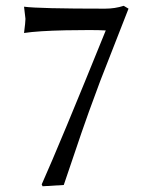

<svg xmlns="http://www.w3.org/2000/svg" viewBox="-20 -630 505 663"><path d="M345.2 -524.9Q302.2 -527.3 207 -525.4Q111.8 -523.4 63 -516.1Q67.9 -553.7 67.9 -564.9Q67.9 -569.3 63 -606.9Q113.3 -600.1 342.8 -600.1Q377 -600.1 407.2 -609.9L423.8 -600.1L326.2 -350.6Q280.3 -227.5 261.7 -172.4L200.2 8.8L127 13.2L124 6.8Q187 -134.3 345.2 -524.9Z"/></svg>

Font: Linux Biolinum G
Style: Regular
Weight: 400
Designer: Philipp H. Poll
Foundry: Philipp H. Poll
Version: Version 1.1.0 ; ttfautohint (v1.6)